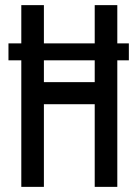

<svg xmlns="http://www.w3.org/2000/svg" viewBox="-20 -728 534 748"><path d="M13 -493V-559H482V-493ZM349 0V-708H437V0ZM63 0V-708H151V0ZM151 -322V-408H349V-322Z"/></svg>

Font: Foldit
Style: Regular
Weight: 400
Version: Version 1.003